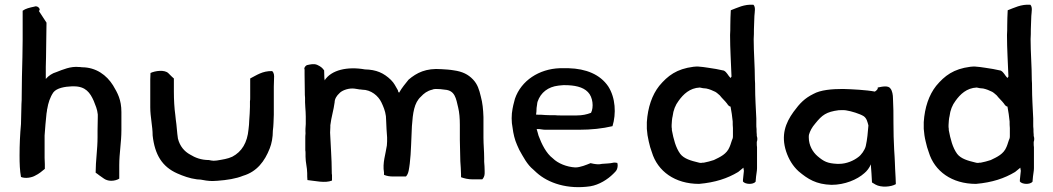

<svg xmlns="http://www.w3.org/2000/svg" viewBox="-20 -775 4414 805"><path d="M62 -123C62 -90 63 -60 68 -33C87 -25 115 -31 128 -39C143 -46 156 -57 168 -67V-87C167 -95 168 -104 167 -113V-207C169 -238 172 -270 175 -299L177 -311C177 -314 177 -316 178 -318C182 -343 190 -368 204 -388C218 -406 252 -412 281 -413H290C339 -413 358 -386 373 -352C380 -334 388 -317 390 -295V-284C390 -266 389 -247 389 -229V-200C389 -149 381 -101 381 -51C386 -47 392 -44 396 -40L416 -26C423 -21 434 -17 446 -17C460 -17 472 -21 480 -26V-83C480 -132 489 -179 489 -229V-305C489 -357 473 -385 454 -417C427 -460 383 -493 323 -493C319 -494 316 -494 312 -494C276 -498 243 -483 217 -473C199 -468 183 -457 172 -444V-495L173 -535C173 -585 175 -631 175 -680L143 -729L144 -730C152 -735 139 -754 123 -747C104 -743 87 -739 75 -730V-608C75 -583 74 -561 74 -535C74 -507 72 -481 72 -453C72 -426 71 -397 71 -371C71 -361 71 -350 70 -339C70 -310 68 -283 68 -255C64 -212 62 -168 62 -123Z M610 -325C610 -284 620 -246 620 -207C629 -126 660 -76 723 -48C748 -37 775 -27 806 -23C811 -23 816 -22 821 -22C834 -19 855 -16 871 -16C878 -16 884 -17 891 -17C932 -20 970 -26 999 -38C1057 -55 1090 -99 1111 -153C1119 -173 1124 -199 1124 -227C1127 -249 1127 -270 1128 -294V-412C1128 -424 1129 -435 1129 -446C1130 -459 1129 -470 1121 -477C1080 -478 1055 -459 1029 -446V-366C1029 -360 1029 -355 1028 -350V-327C1028 -306 1026 -291 1025 -271L1024 -252C1023 -245 1023 -239 1022 -233C1017 -177 994 -139 954 -118C935 -109 913 -106 889 -102C884 -102 881 -101 875 -101C873 -101 870 -102 866 -102L856 -104C823 -104 798 -114 777 -127C753 -140 734 -162 726 -194C722 -219 721 -249 717 -274L715 -293C711 -321 709 -357 709 -390V-446C704 -450 699 -455 694 -460L686 -468C670 -484 630 -478 611 -469L610 -442Z M1257 -462C1257 -439 1258 -414 1258 -389C1258 -381 1258 -373 1259 -365V-346L1260 -326C1261 -313 1262 -299 1262 -286V-255C1261 -242 1260 -229 1261 -216C1260 -208 1260 -201 1260 -195V-145C1261 -141 1261 -136 1261 -131V-118C1261 -94 1268 -72 1268 -49C1268 -39 1268 -29 1269 -20C1300 -17 1343 -6 1372 -18V-41C1371 -45 1371 -49 1371 -54C1371 -110 1366 -166 1364 -219C1364 -227 1365 -235 1365 -242V-250C1369 -284 1379 -314 1383 -346C1383 -361 1393 -375 1402 -383C1412 -395 1436 -404 1457 -404C1469 -404 1478 -401 1488 -400C1491 -400 1494 -400 1498 -399C1536 -399 1566 -373 1579 -346C1587 -329 1595 -311 1598 -288L1599 -269C1600 -247 1601 -220 1603 -199V-182C1603 -176 1602 -171 1602 -165C1597 -129 1583 -92 1590 -52V-42C1601 -37 1614 -35 1629 -35H1682C1694 -47 1695 -69 1698 -89C1704 -137 1704 -194 1707 -246C1711 -301 1716 -344 1745 -370C1757 -383 1771 -394 1792 -399C1796 -401 1801 -402 1807 -402C1820 -402 1833 -401 1845 -399C1888 -396 1892 -362 1901 -324C1906 -304 1908 -278 1908 -251V-188C1908 -158 1910 -129 1910 -99C1911 -80 1913 -62 1913 -43V-32C1926 -27 1943 -23 1962 -23H2002C2007 -28 2012 -37 2012 -48V-58C2012 -70 2011 -86 2010 -97V-112C2010 -141 2007 -169 2007 -198V-284C2006 -316 2003 -345 1996 -370C1989 -400 1982 -422 1963 -442C1943 -463 1919 -475 1883 -480C1866 -483 1849 -484 1831 -485C1766 -490 1727 -470 1693 -441C1678 -422 1667 -410 1653 -386L1649 -392C1649 -393 1649 -395 1648 -397C1637 -415 1634 -425 1619 -440C1589 -469 1558 -483 1510 -484C1437 -497 1369 -482 1341 -438C1341 -441 1341 -444 1340 -447C1340 -462 1339 -467 1339 -480C1331 -491 1325 -496 1310 -503C1296 -509 1281 -505 1267 -502C1257 -497 1254 -487 1257 -484Z M2129 -240C2132 -215 2138 -189 2148 -167C2151 -160 2154 -154 2157 -147C2174 -117 2190 -85 2216 -64C2221 -60 2225 -55 2230 -51C2279 -7 2360 20 2455 6C2492 0 2528 -23 2551 -46C2557 -52 2564 -58 2567 -66C2571 -77 2570 -87 2568 -92C2562 -93 2556 -94 2552 -93C2535 -89 2525 -90 2504 -88C2490 -85 2484 -86 2470 -88L2456 -91C2439 -84 2413 -73 2392 -73C2356 -75 2319 -90 2298 -111C2270 -132 2251 -171 2238 -206C2235 -215 2233 -226 2230 -234H2240C2251 -233 2256 -231 2267 -231H2408C2459 -231 2506 -236 2548 -246C2564 -298 2561 -365 2530 -413C2496 -463 2437 -487 2364 -489H2327C2240 -486 2165 -437 2139 -361C2137 -352 2134 -343 2132 -334L2129 -319C2124 -295 2124 -263 2129 -240ZM2228 -294C2228 -298 2228 -302 2229 -306C2229 -316 2230 -329 2232 -338C2232 -342 2233 -345 2234 -349C2247 -387 2278 -411 2321 -416C2327 -417 2334 -417 2342 -418H2347C2388 -418 2424 -411 2445 -389C2466 -368 2470 -325 2458 -302C2440 -295 2421 -291 2398 -291H2330C2322 -291 2315 -291 2307 -292H2287C2273 -292 2262 -293 2248 -294H2236C2234 -295 2231 -294 2228 -294Z M2692 -235C2693 -218 2696 -198 2700 -182L2706 -158C2709 -150 2711 -143 2713 -137C2737 -57 2810 -4 2911 -4C2979 -10 3030 -27 3075 -54C3082 -59 3089 -66 3097 -72C3097 -69 3098 -64 3099 -59C3098 -47 3096 -33 3095 -21V-14C3104 -2 3137 0 3148 -13C3149 -20 3149 -27 3150 -35C3151 -46 3154 -58 3154 -70V-158C3153 -163 3153 -168 3153 -174V-180C3156 -188 3156 -197 3153 -205V-210C3152 -218 3152 -226 3152 -234C3151 -241 3151 -247 3151 -254V-278C3149 -322 3146 -367 3146 -410C3146 -420 3146 -430 3145 -441C3145 -498 3140 -554 3140 -611C3141 -625 3141 -639 3141 -652C3141 -672 3143 -689 3143 -708C3144 -725 3149 -745 3139 -755C3100 -758 3071 -742 3044 -732C3043 -710 3042 -691 3042 -668C3042 -655 3042 -641 3041 -628C3041 -569 3045 -511 3047 -454L3043 -448C3043 -448 3043 -449 3042 -449C3032 -459 3028 -472 3015 -479C2993 -484 2972 -488 2949 -491L2928 -494C2921 -495 2914 -495 2907 -496C2901 -496 2893 -496 2887 -495C2817 -486 2780 -458 2744 -415C2714 -377 2696 -325 2692 -263ZM2796 -242V-251C2796 -258 2798 -282 2800 -287C2803 -313 2812 -335 2825 -352C2845 -380 2872 -406 2914 -408C2922 -406 2933 -404 2941 -404C2955 -401 2967 -396 2979 -390C2986 -386 2992 -380 2998 -375C3007 -363 3019 -353 3028 -341C3032 -335 3036 -329 3043 -328C3047 -308 3050 -286 3052 -266C3052 -256 3052 -247 3053 -238V-206C3053 -202 3053 -198 3052 -195C3047 -184 3044 -170 3039 -159C3027 -129 3000 -117 2973 -104C2959 -99 2945 -96 2931 -93H2926C2923 -92 2920 -92 2917 -92C2914 -92 2911 -93 2907 -94C2878 -101 2848 -109 2832 -130C2813 -156 2804 -192 2797 -229C2797 -233 2797 -238 2796 -242Z M3276 -140C3287 -107 3304 -79 3328 -57C3367 -24 3402 -2 3466 0C3522 0 3574 -22 3604 -49C3614 -57 3626 -72 3631 -86C3633 -54 3635 -41 3636 -10L3651 -1C3674 12 3716 9 3736 -3L3735 -30C3734 -43 3734 -56 3733 -67L3732 -93C3732 -107 3730 -125 3729 -147C3727 -193 3726 -212 3726 -259C3726 -299 3726 -326 3724 -362C3724 -377 3721 -394 3714 -403C3705 -418 3679 -412 3660 -408V-403C3659 -402 3659 -401 3659 -401C3655 -396 3652 -393 3648 -391C3612 -398 3551 -401 3514 -402C3468 -402 3420 -398 3390 -381C3354 -363 3334 -343 3307 -306C3273 -259 3254 -208 3276 -140ZM3371 -199C3371 -204 3371 -208 3372 -211C3376 -225 3384 -241 3398 -257C3427 -293 3444 -306 3497 -313C3509 -313 3521 -314 3529 -312C3549 -309 3585 -298 3601 -288C3614 -279 3617 -264 3621 -249C3619 -222 3616 -189 3610 -163C3606 -146 3591 -125 3578 -116C3560 -102 3530 -88 3498 -88H3490C3449 -90 3434 -98 3408 -120C3388 -137 3371 -165 3371 -199Z M3853 -235C3854 -218 3857 -198 3861 -182L3867 -158C3870 -150 3872 -143 3874 -137C3898 -57 3971 -4 4072 -4C4140 -10 4191 -27 4236 -54C4243 -59 4250 -66 4258 -72C4258 -69 4259 -64 4260 -59C4259 -47 4257 -33 4256 -21V-14C4265 -2 4298 0 4309 -13C4310 -20 4310 -27 4311 -35C4312 -46 4315 -58 4315 -70V-158C4314 -163 4314 -168 4314 -174V-180C4317 -188 4317 -197 4314 -205V-210C4313 -218 4313 -226 4313 -234C4312 -241 4312 -247 4312 -254V-278C4310 -322 4307 -367 4307 -410C4307 -420 4307 -430 4306 -441C4306 -498 4301 -554 4301 -611C4302 -625 4302 -639 4302 -652C4302 -672 4304 -689 4304 -708C4305 -725 4310 -745 4300 -755C4261 -758 4232 -742 4205 -732C4204 -710 4203 -691 4203 -668C4203 -655 4203 -641 4202 -628C4202 -569 4206 -511 4208 -454L4204 -448C4204 -448 4204 -449 4203 -449C4193 -459 4189 -472 4176 -479C4154 -484 4133 -488 4110 -491L4089 -494C4082 -495 4075 -495 4068 -496C4062 -496 4054 -496 4048 -495C3978 -486 3941 -458 3905 -415C3875 -377 3857 -325 3853 -263ZM3957 -242V-251C3957 -258 3959 -282 3961 -287C3964 -313 3973 -335 3986 -352C4006 -380 4033 -406 4075 -408C4083 -406 4094 -404 4102 -404C4116 -401 4128 -396 4140 -390C4147 -386 4153 -380 4159 -375C4168 -363 4180 -353 4189 -341C4193 -335 4197 -329 4204 -328C4208 -308 4211 -286 4213 -266C4213 -256 4213 -247 4214 -238V-206C4214 -202 4214 -198 4213 -195C4208 -184 4205 -170 4200 -159C4188 -129 4161 -117 4134 -104C4120 -99 4106 -96 4092 -93H4087C4084 -92 4081 -92 4078 -92C4075 -92 4072 -93 4068 -94C4039 -101 4009 -109 3993 -130C3974 -156 3965 -192 3958 -229C3958 -233 3958 -238 3957 -242Z"/></svg>

Font: Hussar Pisanka
Style: Regular
Weight: 400
Designer: Robert Jablonski
Foundry: Cannot Into Space Fonts
Version: Version 1.070